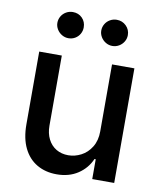

<svg xmlns="http://www.w3.org/2000/svg" viewBox="-83 -801 733 875"><g transform="rotate(10 283.5 -363.5)"><path d="M400.4 -530.3H503.9V0H402.3V-91.8H396.5Q377.4 -47.4 336.4 -20.3Q295.4 6.8 238.3 6.8Q186.5 6.8 147 -16.1Q107.4 -39.1 85.4 -84Q63.5 -128.9 63.5 -193.4V-530.3H168V-206.1Q168 -170.4 181.6 -143.6Q195.3 -116.7 219.5 -102.3Q243.7 -87.9 275.4 -87.9Q305.7 -87.9 334.5 -102.8Q363.3 -117.7 381.8 -147.7Q400.4 -177.7 400.4 -220.7ZM122.1 -673.8Q122.1 -690.4 130.4 -704.3Q138.7 -718.3 152.8 -726.3Q167 -734.4 183.6 -734.4Q210 -734.4 227.1 -717Q244.1 -699.7 244.1 -673.8Q244.1 -657.7 236.3 -643.8Q228.5 -629.9 214.6 -621.6Q200.7 -613.3 183.6 -613.3Q167.5 -613.3 153.3 -621.6Q139.2 -629.9 130.6 -644Q122.1 -658.2 122.1 -673.8ZM325.2 -673.8Q325.2 -690.4 333.5 -704.3Q341.8 -718.3 356 -726.3Q370.1 -734.4 386.7 -734.4Q412.6 -734.4 430.4 -716.8Q448.2 -699.2 448.2 -673.8Q448.2 -657.7 439.9 -643.8Q431.6 -629.9 417.5 -621.6Q403.3 -613.3 386.7 -613.3Q370.6 -613.3 356.4 -621.6Q342.3 -629.9 333.7 -644Q325.2 -658.2 325.2 -673.8Z"/></g></svg>

Font: Pretendard Medium
Style: Regular
Weight: 500
Designer: Base glyphs from Inter by Rasmus Andersson; Hangeul glyphs from Noto Sans CJK(Source Han Sans) by Jang Soo-young and Kan
Foundry: Kil Hyung-jin
Version: Version 1.309